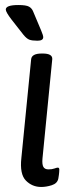

<svg xmlns="http://www.w3.org/2000/svg" viewBox="-20 -738 305 764"><path d="M129 -576Q108 -576 97 -580Q86 -584 73 -600L26 -660Q3 -690 3 -700Q3 -718 53 -718Q84 -718 95.5 -711.5Q107 -705 112 -692L144 -616Q152 -597 152 -590Q152 -576 129 -576ZM144 6Q108 6 83 -19.5Q58 -45 65 -109L104 -503Q107 -525 146 -525H150Q189 -525 188 -503L149 -107Q147 -84 152.5 -74Q158 -64 173 -64Q187 -64 196.5 -67.5Q206 -71 210 -71Q216 -71 216 -63Q216 -62 215.5 -53Q215 -44 212 -27Q208 -8 186 -1Q164 6 144 6Z"/></svg>

Font: Asap
Style: Italic
Weight: 400
Italic angle: -6°
Designer: Pablo Cosgaya
Foundry: Omnibus-Type
Version: Version 3.001; ttfautohint (v1.8.3)